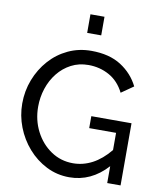

<svg xmlns="http://www.w3.org/2000/svg" viewBox="-98 -994 909 1077"><g transform="rotate(10 357.0 -455.5)"><path d="M370 5Q300 5 239.5 -25.5Q179 -56 134 -107.5Q89 -159 64 -223.5Q39 -288 39 -357Q39 -429 64 -493.5Q89 -558 133.5 -608Q178 -658 238.5 -686.5Q299 -715 370 -715Q473 -715 540 -672Q607 -629 641 -560L572 -512Q541 -574 487 -604Q433 -634 368 -634Q314 -634 270 -611Q226 -588 194.5 -548.5Q163 -509 146.5 -459Q130 -409 130 -355Q130 -279 162.5 -215.5Q195 -152 251 -114Q307 -76 377 -76Q434 -76 486.5 -103.5Q539 -131 586 -188V-286H433V-354H662V0H586V-96Q494 5 370 5ZM329 -810V-916H409V-810Z"/></g></svg>

Font: Raleway Medium
Style: Regular
Weight: 500
Designer: Matt McInerney, Pablo Impallari, Rodrigo Fuenzalida
Foundry: Matt McInerney, Pablo Impallari, Rodrigo Fuenzalida
Version: Version 4.026